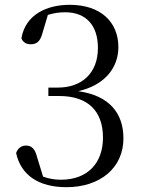

<svg xmlns="http://www.w3.org/2000/svg" viewBox="-20 -763 597 798"><path d="M256 15C396 15 493 -65 493 -188C493 -293 434 -366 305 -384C416 -409 472 -482 472 -567C472 -672 398 -743 270 -743C175 -743 86 -703 69 -604C75 -587 90 -579 107 -579C132 -579 147 -590 156 -624L179 -701C204 -709 227 -712 251 -712C338 -712 387 -657 387 -564C387 -457 318 -399 221 -399H181V-364H226C346 -364 408 -301 408 -191C408 -85 344 -16 233 -16C205 -16 181 -21 159 -29L135 -107C126 -144 112 -158 88 -158C69 -158 54 -147 47 -127C67 -34 142 15 256 15Z"/></svg>

Font: Harano Aji Mincho
Style: Regular
Weight: 400
Foundry: Masamichi Hosoda
Version: HaranoAjiMincho-Regular version 20230610;ttx 4.39.4